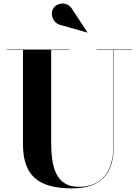

<svg xmlns="http://www.w3.org/2000/svg" viewBox="-20 -1023 764 1058"><path d="M319 -884 460.5 -843.5 461.5 -845 379 -970.5C351 -1019 293 -1007 275 -979C253.5 -947 270.5 -892.5 319 -884ZM17 -750V-748H106.5V-230C106.5 -57 188.5 15 376.5 15C539.5 15 608 -65 608 -230V-748H707V-750H511.5V-748H606V-230C606 -66.5 533 6.5 414 6.5C285 6.5 262 -108 262 -240V-748H362V-750Z"/></svg>

Font: Bodoni* 96pt
Style: Bold
Weight: 700
Version: Version 2.3